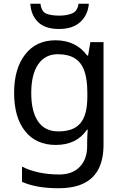

<svg xmlns="http://www.w3.org/2000/svg" viewBox="-20 -760 655 1020"><path d="M275 -546Q328 -546 370.5 -526Q413 -506 443 -465H448L460 -536H530V9Q530 85 504 136.5Q478 188 425 214Q372 240 290 240Q232 240 183.5 231.5Q135 223 97 206V125Q135 145 186 156Q237 167 295 167Q364 167 403.5 126.5Q443 86 443 16V-5Q443 -17 444 -39.5Q445 -62 446 -71H442Q414 -30 372.5 -10Q331 10 276 10Q172 10 113.5 -63Q55 -136 55 -267Q55 -395 113.5 -470.5Q172 -546 275 -546ZM287 -472Q220 -472 183 -418.5Q146 -365 146 -266Q146 -167 182.5 -114.5Q219 -62 289 -62Q330 -62 359 -72.5Q388 -83 407 -105.5Q426 -128 435 -163Q444 -198 444 -246V-267Q444 -340 427.5 -385Q411 -430 376 -451Q341 -472 287 -472ZM452 -740Q447 -680 406.5 -643Q366 -606 294 -606Q220 -606 182.5 -642.5Q145 -679 141 -740H195Q200 -699 225 -688Q250 -677 296 -677Q335 -677 363.5 -689Q392 -701 397 -740Z"/></svg>

Font: Noto Sans Cherokee
Style: Regular
Weight: 400
Designer: Monotype Design Team
Foundry: Monotype Imaging Inc.
Version: Version 2.001